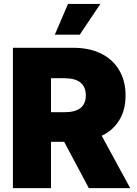

<svg xmlns="http://www.w3.org/2000/svg" viewBox="-20 -975 708 995"><path d="M46.9 0V-727.3H360.8Q441.4 -727.3 502.3 -698Q563.2 -668.7 596.9 -612.6Q630.7 -556.5 630.7 -480.1Q630.7 -405.9 598.5 -352.8Q566.4 -299.7 507.1 -271.3L654.8 0H440.3L312.5 -240.1H244.3V0ZM244.3 -393.5H313.9Q424.7 -393.5 424.7 -480.1Q424.7 -569.6 313.9 -569.6H244.3ZM264.2 -795.5 332.4 -954.5H500L393.5 -795.5Z"/></svg>

Font: Karasuma Gothic
Style: Black
Weight: 900
Designer: Rasmus Andersson / Ryoko Nishizuka
Foundry: Genbu
Version: Version 1.00